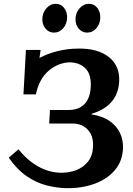

<svg xmlns="http://www.w3.org/2000/svg" viewBox="-20 -971 700 1007"><path d="M329 16Q279 15 225 1.5Q171 -12 120 -47Q69 -82 26 -144L77 -188Q123 -130 181 -97.5Q239 -65 303 -65Q344 -65 380.5 -79Q417 -93 441.5 -123.5Q466 -154 468 -202Q470 -243 455.5 -269.5Q441 -296 416.5 -309.5Q392 -323 365 -323H238L242 -394H336Q379 -394 405 -410.5Q431 -427 443 -455Q455 -483 456 -517Q459 -582 428 -612.5Q397 -643 347 -644Q287 -643 236.5 -601Q186 -559 168 -476H103L116 -709H193L187 -667Q232 -691 284.5 -703.5Q337 -716 386 -716Q491 -719 550.5 -672Q610 -625 605 -542Q603 -502 586.5 -469Q570 -436 538.5 -412Q507 -388 460 -374V-371Q519 -362 556 -335.5Q593 -309 610 -272Q627 -235 625 -192Q622 -124 581 -77Q540 -30 474 -6.5Q408 17 329 16ZM437 -800Q411 -800 393.5 -820Q376 -840 376 -870Q376 -903 397 -927Q418 -951 446 -951Q473 -951 489.5 -930.5Q506 -910 506 -881Q506 -847 486 -823.5Q466 -800 437 -800ZM263 -800Q237 -800 219.5 -820Q202 -840 202 -870Q202 -903 223 -927Q244 -951 272 -951Q299 -951 315.5 -930.5Q332 -910 332 -881Q332 -847 312 -823.5Q292 -800 263 -800Z"/></svg>

Font: Lora
Style: Italic
Weight: 400
Italic angle: -3°
Designer: Olga Karpushina, Alexei Vanyashin (Cyrillic)
Foundry: Cyreal
Version: Version 3.008